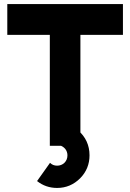

<svg xmlns="http://www.w3.org/2000/svg" viewBox="-20 -720 642 948"><path d="M16 -700V-548H226V0H377V-548H587V-700ZM365 -77 273 -3Q281 -1 288.5 3.5Q296 8 302 15Q313 29 313 47Q313 69 298 84Q283 98 262 98Q241 98 227 84Q227 84 211 106.5Q195 129 163 174Q206 208 262 208Q328 208 376 160Q422 113 422 47Q422 -28 365 -77Z"/></svg>

Font: Unageo
Style: ExtraBold
Weight: 800
Designer: Richard Sepsi
Foundry: Richard Sepsi
Version: Version 2.000